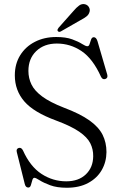

<svg xmlns="http://www.w3.org/2000/svg" viewBox="-20 -891 586 926"><path d="M302 14.5Q254.5 14.5 222.2 2.5Q190 -9.5 171.2 -21.5Q152.5 -33.5 146 -33.5Q139 -33.5 135.8 -21.8Q132.5 -10 129 1.8Q125.5 13.5 116.5 13.5Q103.5 13.5 99.5 -3.5L61 -157.5Q57 -173.5 70.5 -177.5Q83 -181 91 -165Q125.5 -88 180.2 -52.2Q235 -16.5 299.5 -16.5Q359 -16.5 394 -50Q429 -83.5 429.5 -137.5Q430 -171 415.5 -200Q401 -229 362.2 -255.8Q323.5 -282.5 251 -309.5Q142 -349.5 96.8 -402.5Q51.5 -455.5 51.5 -527.5Q51.5 -582.5 77.2 -624.2Q103 -666 148.2 -689.2Q193.5 -712.5 251 -712.5Q297.5 -712.5 327.8 -701.5Q358 -690.5 375.5 -679.2Q393 -668 401.5 -668Q409 -668 412.2 -679Q415.5 -690 419.5 -700.8Q423.5 -711.5 432.5 -711.5Q444 -711.5 450 -693L497 -532Q502 -515 488 -510Q474.5 -505.5 467 -521Q428 -607.5 373.8 -644.2Q319.5 -681 254 -681Q193 -681 155 -644.8Q117 -608.5 117 -549Q117 -514 131.8 -483.5Q146.5 -453 183.8 -425.5Q221 -398 287.5 -372Q366 -342.5 411 -310.5Q456 -278.5 474.8 -241Q493.5 -203.5 493.5 -157.5Q493 -109.5 470.5 -70.5Q448 -31.5 405.2 -8.5Q362.5 14.5 302 14.5ZM333 -836.5Q348.5 -855 361.8 -864.5Q375 -874 390 -870.5Q403 -867 409 -856.2Q415 -845.5 412 -834.5Q408.5 -820.5 397.2 -811.8Q386 -803 369.5 -794.5L273.5 -739.5Q264 -734.5 259 -741Q256 -744.5 257.5 -748.5Q259 -752.5 262 -756.5Z"/></svg>

Font: Fraunces 72pt S050 Light
Style: Regular
Weight: 300
Version: Version 1.000; ttfautohint (v1.8.3)